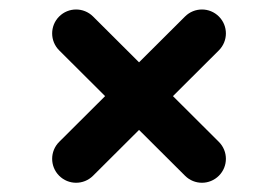

<svg xmlns="http://www.w3.org/2000/svg" viewBox="-20 -467 586 405"><path d="M370.4 -432.3C281.9 -344.1 193.4 -255.9 104.9 -167.8C85.1 -148.1 85.1 -116.1 104.7 -96.4C124.4 -76.6 156.4 -76.5 176.2 -96.2C264.7 -184.4 353.1 -272.5 441.6 -360.7C461.4 -380.4 461.5 -412.4 441.8 -432.1C422.1 -451.9 390.1 -451.9 370.4 -432.3ZM104.9 -360.7C193.4 -272.5 281.9 -184.4 370.4 -96.2C390.1 -76.5 422.1 -76.6 441.8 -96.4C461.5 -116.1 461.4 -148.1 441.6 -167.8C353.1 -255.9 264.7 -344.1 176.2 -432.3C156.4 -451.9 124.4 -451.9 104.7 -432.1C85.1 -412.4 85.1 -380.4 104.9 -360.7Z"/></svg>

Font: FRB American Cursive Guidelines Ultra
Style: Bold Italic
Weight: 1000
Italic angle: -25°
Version: Version 2.0;Modular Font Editor K font №1